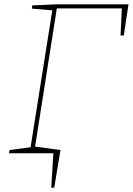

<svg xmlns="http://www.w3.org/2000/svg" viewBox="-20 -712 617 892"><path d="M130 -687 247 -692H577L555 -547H540L546 -673H244L143 -31L261 -15L232 160H218L228 0H22L24 -15L122 -28L223 -664L128 -672Z"/></svg>

Font: Bitter Pro Thin
Style: Italic
Weight: 250
Italic angle: -9°
Designer: Sol Matas, and Bitter project Authors
Foundry: Sol Matas
Version: Version 1.010